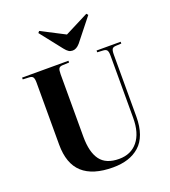

<svg xmlns="http://www.w3.org/2000/svg" viewBox="-172 -1099 1093 1237"><g transform="rotate(-20 374.5 -480.5)"><path d="M401.9 -782.2Q386.7 -782.2 375 -789.6Q363.3 -796.9 349.1 -814.9L231.9 -963.9L241.2 -975.1L401.9 -892.1L564.9 -975.1L574.2 -963.9L452.1 -810.1Q427.7 -782.2 401.9 -782.2ZM389.2 14.2Q251 14.2 181.4 -48.8Q111.8 -111.8 111.8 -243.2V-668Q111.8 -693.8 105 -704.6Q98.1 -715.3 78.1 -715.8L35.2 -717.8V-730H353V-717.8L306.2 -715.8Q288.6 -714.8 282.2 -704.6Q275.9 -694.3 275.9 -666V-236.8Q275.9 -130.9 315.7 -77.4Q355.5 -23.9 444.8 -23.9Q526.4 -23.9 572.8 -80.8Q619.1 -137.7 619.1 -241.2V-668Q619.1 -695.3 611.8 -705.3Q604.5 -715.3 583 -715.8L545.9 -717.8V-730H710.9V-717.8L673.8 -715.8Q654.3 -715.3 647.7 -705.1Q641.1 -694.8 641.1 -666V-242.2Q641.1 -174.8 623 -124.8Q605 -74.7 570.8 -44.7Q536.6 -14.6 491.5 -0.2Q446.3 14.2 389.2 14.2Z"/></g></svg>

Font: Display Regular
Style: Bold
Weight: 700
Designer: Latin by Veronika Burian and Jose Scaglione. Greek by Irene Vlachou. Cyrillic by Vera Evstafieva.
Foundry: TypeTogether
Version: Version 3.002